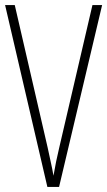

<svg xmlns="http://www.w3.org/2000/svg" viewBox="-20 -734 421 754"><path d="M381 -714 212 0H166L0 -714H38L167 -155Q173 -126 179 -99.5Q185 -73 190 -44Q195 -73 200.5 -100Q206 -127 213 -156L343 -714Z"/></svg>

Font: Noto Sans Devanagari ExtraCondensed ExtraLight
Style: Regular
Weight: 200
Width: 2
Designer: Jelle Bosma - Monotype Design Team
Foundry: Monotype Imaging Inc.
Version: Version 2.004; ttfautohint (v1.8.4.7-5d5b)